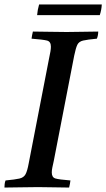

<svg xmlns="http://www.w3.org/2000/svg" viewBox="-32 -843 478 864"><path d="M-12 1Q-12 -6 -11 -15Q-10 -24 -7 -31Q36 -35 55.5 -39.5Q75 -44 83 -59Q91 -74 97 -107L189 -581Q193 -599 195 -611.5Q197 -624 197 -633Q197 -656 179.5 -660.5Q162 -665 110 -669Q112 -685 116 -701Q145 -701 188 -700Q231 -699 268 -699Q302 -699 342 -700Q382 -701 410 -701Q410 -684 404 -669Q361 -665 342 -660.5Q323 -656 316 -641.5Q309 -627 302 -593L210 -119Q206 -101 203.5 -89Q201 -77 201 -67Q201 -45 217 -40Q233 -35 285 -31Q284 -24 282.5 -15Q281 -6 279 1Q250 1 212 0Q174 -1 139 -1Q102 -1 59 0Q16 1 -12 1ZM144 -823H426Q425 -799 417 -775H135Q137 -799 144 -823Z"/></svg>

Font: Tiro Gurmukhi
Style: Italic
Weight: 400
Italic angle: -11°
Designer: Gurmukhi: John Hudson & Fiona Ross, assisted by Paul Hanslow. Latin: John Hudson with Paul Hanslow, assisted by Kaja Soj
Foundry: Tiro Typeworks Ltd.
Version: Version 1.52